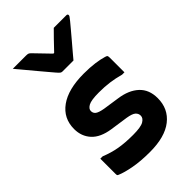

<svg xmlns="http://www.w3.org/2000/svg" viewBox="-248 -938 1047 1047"><g transform="rotate(-45 275.0 -415.0)"><path d="M325 -638H240Q233 -638 227.5 -642Q222 -646 210 -660Q203 -669 185 -689.5Q167 -710 145 -737Q123 -764 100 -791Q77 -818 59 -840H161Q172 -840 177.5 -838Q183 -836 190 -829Q209 -809 274 -742H280Q311 -775 333.5 -798Q356 -821 375 -840H472Q482 -840 482 -831Q482 -827 479 -822.5Q476 -818 464 -803Q453 -790 434 -767Q415 -744 393.5 -719Q372 -694 353.5 -672Q335 -650 325 -638ZM268 -121Q328 -121 350 -134Q372 -147 372 -166Q372 -183 359 -194.5Q346 -206 309 -212L206 -227Q133 -238 98 -276.5Q63 -315 63 -371Q63 -454 128.5 -501Q194 -548 314 -548Q362 -548 398.5 -543Q435 -538 461 -530Q472 -527 474 -522.5Q476 -518 476 -507V-396H458Q418 -407 381 -412Q344 -417 300 -417Q240 -417 218.5 -405Q197 -393 197 -376Q197 -359 210 -349.5Q223 -340 257 -334L351 -320Q423 -310 464 -272Q505 -234 505 -168Q505 -86 444 -38Q383 10 267 10Q196 10 142.5 0Q89 -10 59 -23Q53 -25 51.5 -28Q50 -31 50 -39V-156H68Q115 -137 160.5 -129Q206 -121 268 -121Z"/></g></svg>

Font: Recursive Sn Lnr St
Style: Bold
Weight: 700
Version: Version 1.079;hotconv 1.0.112;makeotfexe 2.5.65598; ttfautoh